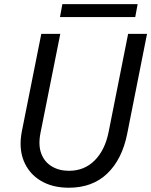

<svg xmlns="http://www.w3.org/2000/svg" viewBox="-20 -880 715 908"><path d="M305.2 7.8Q227.1 7.8 171.6 -25.9Q116.2 -59.6 92 -119.9Q67.9 -180.2 83.5 -259.8L175.3 -719.7H265.1L171.4 -251Q160.2 -193.8 175 -154.1Q189.9 -114.3 224.6 -93.3Q259.3 -72.3 306.2 -72.3Q378.9 -72.3 427.7 -121.3Q476.6 -170.4 493.7 -255.9L585.9 -719.7H675.3L581.5 -247.1Q557.6 -127 487.5 -59.6Q417.5 7.8 305.2 7.8ZM263.7 -799.3 274.9 -860.4H630.9L619.6 -799.3Z"/></svg>

Font: Reddit Sans
Style: Italic
Weight: 400
Italic angle: -11.25°
Designer: Stephen Hutchings
Version: Version 1.013